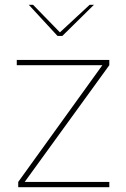

<svg xmlns="http://www.w3.org/2000/svg" viewBox="-20 -781 526 801"><path d="M56 -22 407 -509H50V-531H436V-509L83 -22H436V0H56ZM100 -761H118L230 -646L354 -761H372L240 -631H220Z"/></svg>

Font: Exo Thin
Style: Regular
Weight: 250
Designer: Natanael Gama
Foundry: Natanael Gama
Version: Version 1.500; ttfautohint (v1.6)